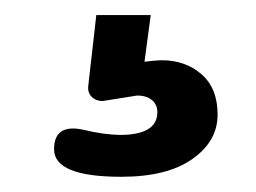

<svg xmlns="http://www.w3.org/2000/svg" viewBox="-20 -40 340 255"><path d="M194.8 40Q226.1 40 247.6 58.6Q269 77.1 269 112.3Q269 147.5 235.6 171.1Q202.1 194.8 141.1 194.8Q51.8 194.8 51.8 158.2Q51.8 123 92.8 132.8Q117.2 138.7 139.2 139.2Q189 139.2 189 108.9Q189 99.1 181.9 93Q174.8 86.9 162.1 86.9L116.2 94.2Q107.4 94.2 101.8 88.6Q96.2 83 97.2 74.2L107.9 -20H180.2L171.9 42Q188 40 194.8 40Z"/></svg>

Font: Nunito-Bold
Style: Bold
Weight: 700
Designer: Vernon Adams
Foundry: newtypography
Version: Version 3.000